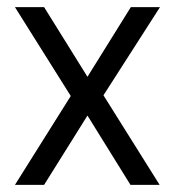

<svg xmlns="http://www.w3.org/2000/svg" viewBox="-20 -520 492 540"><path d="M22 -500H104L226 -304L348 -500H430L271 -252L429 0H347L226 -195L104 0H22L179 -250Z"/></svg>

Font: Titillium Web[RUS by Daymarius]
Style: Regular
Weight: 400
Designer: Cyrillization by Daymarius
Foundry: Cyrillization by Daymarius
Version: Version 1.002 September 11, 2018